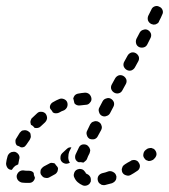

<svg xmlns="http://www.w3.org/2000/svg" viewBox="-32 -584 556 632"><path d="M255 26Q247 29 240 26Q231 22 224 16Q217 10 213 1Q209 -6 212 -14Q214 -22 222 -26Q225 -27 229 -28Q233 -28 237 -27Q241 -26 244 -23Q247 -20 249 -17Q250 -15 251 -13Q253 -12 255 -11Q259 -9 261 -7Q264 -4 266 0Q266 1 266 2Q267 3 267 4Q267 7 267 10Q267 11 267 13Q266 14 266 15Q263 23 255 26ZM344 15Q347 12 349 9Q351 5 351 1Q352 -3 350 -7Q348 -14 340 -18Q333 -22 325 -20Q315 -16 305 -14Q297 -12 292 -5Q288 2 290 10Q291 14 293 17Q295 20 299 22Q302 25 306 25Q310 26 314 25Q325 22 337 19Q341 17 344 15ZM57 18Q48 18 40 17Q32 15 27 9Q22 2 23 -6Q25 -14 31 -19Q38 -24 46 -23Q51 -22 57 -22Q60 -22 62 -22Q66 -22 70 -21Q74 -20 77 -17Q77 -16 78 -16Q78 -15 79 -15Q79 -15 79 -15Q79 -7 83 1Q83 1 83 1Q82 8 77 13Q72 18 64 18Q61 18 57 18ZM155 -16Q158 -20 158 -23Q159 -26 159 -28Q159 -31 158 -33Q157 -35 156 -36Q152 -40 149 -45Q148 -46 146 -47Q145 -47 144 -47Q140 -48 136 -48Q132 -47 129 -45Q120 -40 112 -36Q109 -34 106 -31Q104 -28 102 -25Q101 -21 101 -17Q101 -13 103 -9Q105 -6 108 -3Q111 0 115 1Q119 2 122 2Q126 2 130 0Q140 -5 150 -11Q153 -13 155 -16ZM428 -33Q430 -41 425 -48Q423 -52 420 -54Q417 -56 413 -57Q409 -58 405 -57Q401 -57 398 -54Q388 -49 379 -43Q376 -41 373 -38Q371 -35 370 -31Q368 -27 369 -24Q369 -20 371 -16Q375 -9 383 -7Q391 -4 398 -8Q409 -14 419 -21Q426 -25 428 -33ZM-7 -70Q-6 -74 -3 -77Q-1 -80 3 -82Q6 -84 10 -84Q14 -85 18 -84Q26 -81 30 -74Q34 -67 31 -59Q29 -50 28 -43Q28 -43 28 -43Q28 -43 28 -43Q23 -41 18 -38Q11 -32 7 -25Q6 -25 6 -25Q-2 -25 -7 -31Q-12 -38 -12 -46Q-11 -57 -7 -70ZM178 -47Q175 -48 172 -51Q166 -57 167 -66Q167 -74 173 -80Q180 -86 187 -93Q190 -96 194 -98Q197 -99 201 -99Q201 -99 202 -99Q202 -99 203 -99Q199 -91 196 -85Q193 -77 193 -69Q192 -60 196 -52Q197 -50 198 -48Q195 -47 192 -46Q189 -45 186 -45Q182 -45 178 -47ZM227 -97Q230 -105 238 -108Q246 -110 253 -107Q257 -105 259 -102Q262 -99 263 -96Q265 -92 265 -88Q264 -84 263 -80Q257 -69 254 -60Q252 -56 249 -54Q246 -51 243 -49Q242 -49 242 -49Q242 -49 241 -49Q234 -51 227 -50Q227 -50 227 -50Q219 -53 216 -61Q214 -69 217 -76Q221 -85 227 -97ZM483 -74Q484 -82 479 -89Q477 -92 474 -94Q470 -96 466 -97Q462 -97 458 -96Q455 -96 451 -93Q450 -92 447 -90Q441 -85 440 -77Q438 -69 444 -62Q446 -59 449 -57Q453 -55 457 -54Q461 -54 465 -55Q468 -56 472 -58Q474 -60 475 -61Q481 -66 483 -74ZM33 -147Q36 -150 39 -153Q42 -155 46 -155Q50 -156 54 -155Q58 -154 61 -152Q64 -150 67 -147Q69 -143 69 -139Q70 -135 69 -131Q68 -128 66 -124Q60 -116 55 -108Q53 -105 50 -102Q47 -100 43 -99Q42 -99 40 -99Q39 -99 37 -99Q31 -103 24 -105Q24 -105 23 -106Q19 -111 19 -117Q18 -124 22 -129Q27 -138 33 -147ZM254 -139Q256 -131 263 -127Q271 -124 279 -126Q287 -129 290 -136L301 -156Q305 -164 302 -171Q300 -179 292 -183Q289 -185 285 -185Q281 -186 277 -184Q273 -183 270 -181Q267 -178 265 -175L255 -154Q251 -147 254 -139ZM70 -190Q71 -194 74 -196Q82 -204 90 -211Q96 -217 104 -216Q112 -216 118 -210Q123 -203 123 -195Q122 -187 116 -181Q109 -175 102 -168Q98 -164 93 -163Q87 -162 82 -163Q79 -167 74 -171Q72 -172 70 -173Q69 -175 69 -177Q68 -180 68 -182Q68 -186 70 -190ZM294 -215Q296 -207 303 -203Q311 -199 318 -202Q326 -204 330 -211L341 -232Q345 -239 343 -247Q340 -255 333 -259Q326 -263 318 -260Q310 -258 306 -251L295 -230Q291 -223 294 -215ZM163 -258Q170 -261 178 -258Q186 -255 189 -248Q192 -240 189 -232Q186 -225 179 -221Q170 -218 162 -213Q157 -211 152 -211Q146 -211 142 -214Q139 -220 135 -224Q134 -226 133 -227Q131 -233 134 -239Q137 -245 143 -248Q153 -254 163 -258ZM248 -279Q256 -279 262 -274Q268 -268 269 -260Q270 -252 264 -246Q259 -239 250 -239Q241 -238 232 -237Q226 -236 221 -238Q216 -240 213 -244Q212 -250 210 -257Q209 -258 209 -259Q210 -265 214 -270Q219 -275 226 -276Q236 -278 248 -279ZM342 -317 336 -306Q332 -299 334 -291Q337 -283 344 -279Q351 -275 359 -277Q367 -279 371 -287L377 -298L382 -307Q386 -314 384 -322Q381 -330 374 -334Q367 -338 359 -336Q351 -333 347 -326ZM375 -366Q378 -358 385 -354Q392 -350 400 -352Q408 -355 412 -362L423 -382Q427 -389 425 -397Q422 -405 415 -409Q408 -413 400 -411Q392 -408 388 -401L377 -381Q373 -374 375 -366ZM416 -441Q418 -433 426 -429Q433 -426 441 -428Q449 -430 453 -438L463 -458Q467 -465 465 -473Q462 -481 455 -485Q448 -489 440 -486Q432 -484 428 -477L417 -456Q414 -449 416 -441ZM455 -517Q458 -509 466 -505Q469 -504 473 -503Q477 -503 481 -504Q485 -506 488 -508Q491 -511 492 -515Q498 -526 502 -536Q506 -543 503 -551Q500 -559 492 -562Q485 -566 477 -563Q469 -560 466 -552Q462 -543 456 -532Q453 -525 455 -517Z"/></svg>

Font: FRB American Cursive Dashed
Style: Bold Italic
Weight: 700
Italic angle: -25°
Version: Version 2.0;Modular Font Editor K font №1